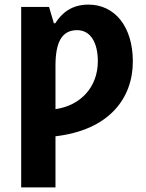

<svg xmlns="http://www.w3.org/2000/svg" viewBox="-20 -574 635 834"><path d="M364 -554C291 -554 248 -517 220 -473H214L193 -544H72V240H221V18C453 -9 557 -146 557 -307C557 -458 479 -554 364 -554ZM315 -443C375 -443 405 -386 405 -308C405 -195 329 -115 221 -100V-288C221 -390 248 -443 315 -443Z"/></svg>

Font: Noto Sans Display
Style: Bold
Weight: 700
Designer: Monotype Design Team
Foundry: Monotype Imaging Inc.
Version: Version 1.900